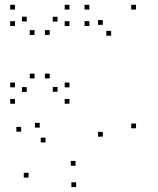

<svg xmlns="http://www.w3.org/2000/svg" viewBox="-20 -760 660 802"><path d="M270.2 -326.7V-346.7H250.2V-326.7ZM270.2 -395.2V-415.2H250.2V-395.2ZM187.6 -432.4V-452.4H167.6V-432.4ZM220.3 -376.7V-396.7H200.3V-376.7ZM220.3 -670V-690H200.3V-670ZM187.6 -614.2V-634.2H167.6V-614.2ZM270.2 -651.5V-671.5H250.2V-651.5ZM270.2 -720V-740H250.2V-720ZM42.6 -720V-740H22.6V-720ZM42.6 -651.5V-671.5H22.6V-651.5ZM124.4 -614.2V-634.2H104.4V-614.2ZM91.7 -670.4V-690.4H71.7V-670.4ZM91.7 -376.2V-396.2H71.7V-376.2ZM124.4 -432.4V-452.4H104.4V-432.4ZM42.6 -395.2V-415.2H22.6V-395.2ZM42.6 -326.7V-346.7H22.6V-326.7ZM548.2 -224.1V-244.1H528.2V-224.1ZM548.2 -720V-740H528.2V-720ZM353.2 -720V-740H333.2V-720ZM353.2 -651.5V-671.5H333.2V-651.5ZM444.2 -610.9V-630.9H424.2V-610.9ZM409.5 -656.2V-676.2H389.5V-656.2ZM409.5 -189.2V-209.2H389.5V-189.2ZM295.6 -67.8V-87.8H275.6V-67.8ZM170.1 -165V-185H150.1V-165ZM146 -226.9V-246.9H126V-226.9ZM68.3 -210V-230H48.3V-210ZM99.3 -18.2V-38.2H79.3V-18.2ZM298.2 21.5V1.5H278.2V21.5Z"/></svg>

Font: Monaspace Xenon Dots Var
Style: Regular
Weight: 400
Designer: Riley Cran and the Lettermatic Team
Version: Version 1.100 (Monaspace Xenon Dots)